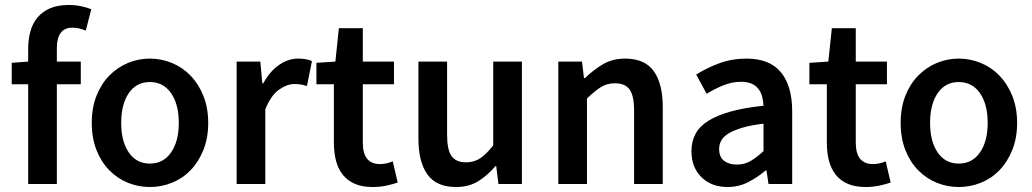

<svg xmlns="http://www.w3.org/2000/svg" viewBox="-20 -738 4140 770"><path d="M93 0V-400H27V-486L93 -491V-542Q93 -580 102 -612.5Q111 -645 131 -668.5Q151 -692 181.5 -705Q212 -718 256 -718Q282 -718 305.5 -713Q329 -708 346 -701L324 -615Q297 -627 270 -627Q208 -627 208 -544V-491H304V-400H208V0Z M581 12Q535 12 493 -5Q451 -22 418.5 -55Q386 -88 367 -136Q348 -184 348 -245Q348 -306 367 -354Q386 -402 418.5 -435Q451 -468 493 -485.5Q535 -503 581 -503Q627 -503 669.5 -485.5Q712 -468 744 -435Q776 -402 795.5 -354Q815 -306 815 -245Q815 -184 795.5 -136Q776 -88 744 -55Q712 -22 669.5 -5Q627 12 581 12ZM581 -82Q635 -82 666 -126.5Q697 -171 697 -245Q697 -320 666 -364.5Q635 -409 581 -409Q527 -409 496.5 -364.5Q466 -320 466 -245Q466 -171 496.5 -126.5Q527 -82 581 -82Z M929 0V-491H1024L1032 -404H1036Q1062 -452 1099 -477.5Q1136 -503 1175 -503Q1210 -503 1231 -493L1211 -393Q1198 -397 1187 -399Q1176 -401 1160 -401Q1131 -401 1099 -378.5Q1067 -356 1044 -300V0Z M1475 12Q1432 12 1402.5 -1Q1373 -14 1354.5 -37.5Q1336 -61 1327.5 -93.5Q1319 -126 1319 -166V-400H1249V-486L1325 -491L1339 -625H1435V-491H1560V-400H1435V-166Q1435 -80 1504 -80Q1517 -80 1530.5 -83Q1544 -86 1555 -91L1575 -6Q1555 1 1529.5 6.5Q1504 12 1475 12Z M1809 12Q1730 12 1694 -38.5Q1658 -89 1658 -183V-491H1773V-198Q1773 -137 1791 -112Q1809 -87 1849 -87Q1881 -87 1905.5 -103Q1930 -119 1958 -155V-491H2073V0H1979L1970 -72H1967Q1935 -34 1897.5 -11Q1860 12 1809 12Z M2219 0V-491H2314L2322 -425H2326Q2359 -457 2397.5 -480Q2436 -503 2487 -503Q2566 -503 2602 -452.5Q2638 -402 2638 -308V0H2523V-293Q2523 -354 2505 -379Q2487 -404 2446 -404Q2414 -404 2389.5 -388.5Q2365 -373 2334 -343V0Z M2898 12Q2833 12 2793 -27.5Q2753 -67 2753 -132Q2753 -171 2769.5 -201.5Q2786 -232 2821.5 -254Q2857 -276 2911.5 -291Q2966 -306 3042 -314Q3041 -333 3036.5 -350.5Q3032 -368 3021.5 -381.5Q3011 -395 2994 -402.5Q2977 -410 2952 -410Q2916 -410 2881.5 -396Q2847 -382 2814 -362L2772 -439Q2813 -465 2864 -484Q2915 -503 2974 -503Q3066 -503 3111.5 -448.5Q3157 -394 3157 -291V0H3062L3054 -54H3050Q3017 -26 2979.5 -7Q2942 12 2898 12ZM2935 -78Q2965 -78 2989.5 -92Q3014 -106 3042 -132V-242Q2992 -236 2958 -226Q2924 -216 2903 -203.5Q2882 -191 2873 -175Q2864 -159 2864 -141Q2864 -108 2884 -93Q2904 -78 2935 -78Z M3452 12Q3409 12 3379.5 -1Q3350 -14 3331.5 -37.5Q3313 -61 3304.5 -93.5Q3296 -126 3296 -166V-400H3226V-486L3302 -491L3316 -625H3412V-491H3537V-400H3412V-166Q3412 -80 3481 -80Q3494 -80 3507.5 -83Q3521 -86 3532 -91L3552 -6Q3532 1 3506.5 6.5Q3481 12 3452 12Z M3825 12Q3779 12 3737 -5Q3695 -22 3662.5 -55Q3630 -88 3611 -136Q3592 -184 3592 -245Q3592 -306 3611 -354Q3630 -402 3662.5 -435Q3695 -468 3737 -485.5Q3779 -503 3825 -503Q3871 -503 3913.5 -485.5Q3956 -468 3988 -435Q4020 -402 4039.5 -354Q4059 -306 4059 -245Q4059 -184 4039.5 -136Q4020 -88 3988 -55Q3956 -22 3913.5 -5Q3871 12 3825 12ZM3825 -82Q3879 -82 3910 -126.5Q3941 -171 3941 -245Q3941 -320 3910 -364.5Q3879 -409 3825 -409Q3771 -409 3740.5 -364.5Q3710 -320 3710 -245Q3710 -171 3740.5 -126.5Q3771 -82 3825 -82Z"/></svg>

Font: Giro Semibold
Style: Regular
Weight: 600
Designer: Paul D. Hunt
Foundry: Adobe Systems Incorporated
Version: Version 1.000;PS 1.0;hotconv 1.0.88;makeotf.lib2.5.647800